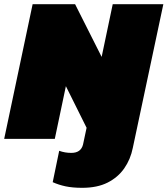

<svg xmlns="http://www.w3.org/2000/svg" viewBox="-41 -664 801 918"><path d="M352 234Q306 234 273 227Q240 220 211 207L242 57Q269 67 300 67Q346 67 356 27L373 -53L274 -252L221 0H-21L115 -644H318L445 -392L498 -644H740L594 43Q583 98 553 141Q523 184 473.5 209Q424 234 352 234Z"/></svg>

Font: Kanit Black
Style: Italic
Weight: 900
Italic angle: -12°
Designer: Katatrad Team
Foundry: CadsonDemak
Version: Version 2.000; ttfautohint (v1.8.3)